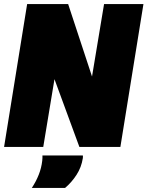

<svg xmlns="http://www.w3.org/2000/svg" viewBox="-22 -720 723 941"><path d="M-2 0 111 -700H312L429 -345L488 -700H681L568 0H367L245 -332L190 0ZM186 42H384Q385 47 384 55Q377 100 353 137Q329 174 297 201H134Q155 169 168 136Q181 103 185 68Q186 61 186 54.5Q186 48 186 42Z"/></svg>

Font: Georama Black
Style: Italic
Weight: 900
Italic angle: -9°
Designer: Jean-Baptiste Levee
Foundry: Production Type
Version: Version 1.000